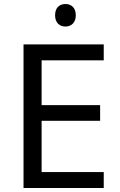

<svg xmlns="http://www.w3.org/2000/svg" viewBox="-20 -935 596 955"><path d="M306 -915C277 -915 254 -898 254 -859C254 -821 277 -803 306 -803C333 -803 357 -821 357 -859C357 -898 333 -915 306 -915ZM496 0V-79H187V-334H478V-412H187V-635H496V-714H97V0Z"/></svg>

Font: Noto Sans Runic
Style: Regular
Weight: 400
Designer: Monotype Design Team
Foundry: Monotype Imaging Inc.
Version: Version 2.002